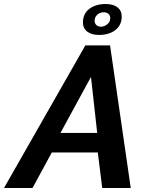

<svg xmlns="http://www.w3.org/2000/svg" viewBox="-73 -936 738 956"><path d="M352 -710H475L578 0H436L414 -177H185L89 0H-53ZM411 -274 380 -553 228 -274ZM340 -824Q340 -868 372 -892Q404 -916 453 -916Q491 -916 512 -899.5Q533 -883 533 -854Q533 -811 501.5 -786.5Q470 -762 420 -762Q383 -762 361.5 -778.5Q340 -795 340 -824ZM444 -875Q425 -875 411.5 -863Q398 -851 398 -833Q398 -820 406.5 -811.5Q415 -803 429 -803Q446 -803 461 -815Q476 -827 476 -845Q476 -859 467 -867Q458 -875 444 -875Z"/></svg>

Font: PTCRaleway
Style: Bold Italic
Weight: 700
Italic angle: -12°
Designer: Matt McInerney, Pablo Impallari, Rodrigo Fuenzalida
Foundry: Matt McInerney, Pablo Impallari, Rodrigo Fuenzalida
Version: Version 3.000g; ttfautohint (v1.5) -l 8 -r 28 -G 28 -x 14 -D